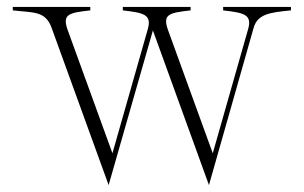

<svg xmlns="http://www.w3.org/2000/svg" viewBox="-20 -520 878 555"><path d="M129 -440 294 15 422 -432 584 15 713 -439C724 -479 759 -484 821 -490V-500H625V-490C684 -483 710 -479 697 -435L595 -77L465 -435C450 -479 469 -483 531 -490V-500H335V-490C394 -483 420 -479 407 -435L305 -77L175 -435C160 -479 179 -483 241 -490V-500H17V-490C77 -483 111 -489 129 -440Z"/></svg>

Font: Sprat Condensed Thin
Style: Regular
Weight: 100
Width: 3
Designer: Ethan Nakache
Foundry: Collletttivo
Version: Version 2.000;Glyphs 3.2 (3217)